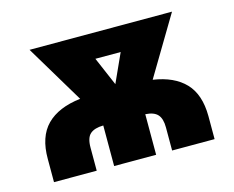

<svg xmlns="http://www.w3.org/2000/svg" viewBox="-80 -644 925 759"><g transform="rotate(-15 382.5 -265.0)"><path d="M53.7 0V-94.7Q53.2 -185.5 100.3 -233.2Q147.5 -280.8 238.8 -291.5L95.7 -530.3H678.7L535.2 -290Q620.6 -277.3 665.5 -230.2Q710.4 -183.1 710.9 -94.7V0H537.1V-94.7Q537.1 -130.4 522 -147.2Q506.8 -164.1 471.7 -166V0H299.8V-166Q263.7 -165.5 246.1 -150.1Q228.5 -134.8 228.5 -94.7V0ZM388.2 -311.5 441.4 -428.7H337.9Z"/></g></svg>

Font: Pretendard GOV Black
Style: Regular
Weight: 900
Designer: Base glyphs from Inter by Rasmus Andersson; Hangeul glyphs from Noto Sans CJK(Source Han Sans) by Jang Soo-young and Kan
Foundry: Kil Hyung-jin
Version: Version 1.309